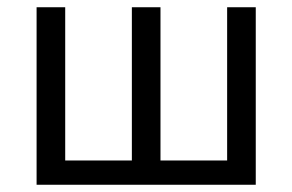

<svg xmlns="http://www.w3.org/2000/svg" viewBox="-20 -510 807 530"><path d="M81 0V-490H160V-67H344V-490H423V-67H607V-490H686V0Z"/></svg>

Font: Nunito Sans 10pt SemiCondensed
Style: Regular
Weight: 400
Width: 4
Designer: Vernon Adams
Foundry: Vernon Adams
Version: Version 3.101;gftools[0.9.27]